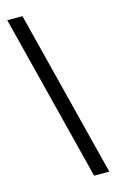

<svg xmlns="http://www.w3.org/2000/svg" viewBox="-153 -858 705 1161"><g transform="rotate(-15 199.5 -278.0)"><path d="M284 244 20 -800H115L379 244Z"/></g></svg>

Font: Noto Sans Malayalam SemiCondensed Medium
Style: Regular
Weight: 500
Width: 4
Designer: Jelle Bosma - Monotype Design Team
Foundry: Monotype Imaging Inc.
Version: Version 2.104; ttfautohint (v1.8.4.7-5d5b)